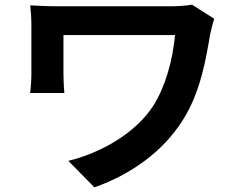

<svg xmlns="http://www.w3.org/2000/svg" viewBox="-20 -751 1040 826"><path d="M806 -731C779 -726 745 -724 711 -724H233C186 -724 142 -726 110 -728C113 -702 115 -671 115 -644V-433C115 -406 113 -382 110 -351H257C254 -382 253 -418 253 -433V-600H733C723 -492 692 -381 642 -300C563 -175 409 -92 274 -59L386 55C546 -1 682 -101 765 -232C843 -353 866 -498 884 -603C887 -617 896 -655 902 -670Z"/></svg>

Font: Noto Sans Japanese Bold
Style: Bold
Weight: 700
Designer: Ryoko NISHIZUKA (kana & ideographs); Paul D. Hunt (Latin, Greek & Cyrillic); Wenlong ZHANG (bopomofo); Sandoll Communica
Foundry: Adobe Systems Incorporated
Version: Version 1.000;PS 1;hotconv 1.0.78;makeotf.lib2.5.61930